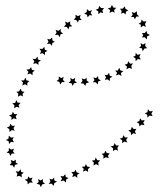

<svg xmlns="http://www.w3.org/2000/svg" viewBox="-20 -568 673 784"><path d="M615 -125ZM237 -242 245 -233H233L226 -223L222 -234L211 -237L220 -244V-256L230 -249L240 -254ZM285 -238 294 -230 282 -228 277 -217 272 -228 260 -230 269 -238 267 -250 277 -244 287 -250ZM334 -239 344 -232 332 -228 328 -217 321 -227 309 -228 317 -237 314 -248 325 -244 334 -250ZM382 -245 392 -240 381 -235 379 -223 371 -232H359L366 -241L361 -252L372 -249L380 -257ZM428 -259 439 -255 429 -249 428 -237 419 -244 408 -242 413 -253 407 -263 418 -261 425 -271ZM472 -280 484 -278 474 -270 476 -258 465 -264 454 -260 458 -271 450 -280H461L467 -291ZM511 -308 523 -309 516 -299 519 -287 507 -291 497 -285 498 -297 489 -304 500 -307 504 -318ZM542 -344 554 -347 549 -336 555 -325 543 -327 534 -318 533 -330 523 -336 533 -340 534 -352ZM564 -386 574 -392 573 -380 581 -371 570 -370 563 -359 559 -371 548 -373 556 -380 554 -392ZM571 -433 578 -442 581 -431 592 -425 581 -420 579 -407 571 -416 560 -415 565 -425 559 -433ZM556 -477 558 -488 566 -480 578 -481 572 -470 576 -458 565 -463 555 -456V-467L546 -471ZM522 -508 518 -519 529 -515 539 -522V-510L548 -501L536 -500L531 -489L526 -499L515 -498ZM477 -523 470 -532 482 -533 489 -542 493 -531 504 -526 494 -520 493 -509 484 -516 474 -512ZM429 -527 420 -534 432 -537 437 -548 443 -537 455 -536 446 -527 448 -516 438 -521 428 -515ZM381 -522 371 -528 382 -533 385 -544 393 -535H405L398 -526L401 -514L391 -518L382 -510ZM335 -508 324 -512 334 -519 335 -531 344 -523 356 -526 350 -515 357 -505 345 -506 338 -497ZM292 -486 281 -488 289 -496 288 -508 298 -502 309 -507 306 -495 314 -486H302L298 -476ZM253 -458 241 -459 249 -468 246 -480 257 -475 267 -481 266 -469 275 -461 263 -459 259 -448ZM217 -426 205 -425 211 -435 207 -446 219 -442 228 -450V-438L238 -431L227 -428L224 -416ZM184 -390 172 -388 178 -398 173 -409 184 -407 193 -415 194 -403 204 -397 194 -393 192 -381ZM154 -351 143 -348 148 -359 141 -369 153 -368 161 -377 163 -365 174 -360 164 -355 163 -343ZM127 -310 116 -307 120 -318 113 -328 125 -327 133 -337 135 -325 147 -321 137 -315V-303ZM103 -268 92 -264 96 -275 88 -284 100 -285 107 -294 110 -283 122 -280 113 -273V-261ZM82 -224 71 -219 74 -231 66 -239 78 -240 84 -251 88 -240 100 -237 91 -229 92 -218ZM64 -179 53 -173 55 -185 47 -193 58 -195 64 -206 69 -195 80 -193 72 -185 74 -174ZM48 -132 38 -126 39 -138 30 -146 42 -148 47 -159 52 -149 64 -148 56 -139 59 -128ZM36 -85 27 -78V-90L17 -97L29 -101L32 -112L39 -102H51L44 -93L48 -81ZM28 -37 19 -29 18 -41 8 -47 19 -52 22 -63 29 -54 41 -55 35 -45 40 -34ZM25 11 17 20 15 8 4 4 15 -2 16 -14 25 -6 36 -8 31 2 37 13ZM28 59 22 69 18 58 7 55 16 48V36L25 43L37 39L33 50L40 59ZM41 105 38 117 31 107 19 106 27 97 24 85 35 90 45 84 44 95 53 102ZM68 144 69 156 59 150 48 153 51 142 44 131 56 133 64 123 66 134 77 137ZM108 168 114 178 102 177 93 185 92 173 81 166 92 163 96 152 102 160 113 157ZM155 175 164 182 152 185 147 196 141 185 129 183 138 175 136 163 146 169 155 163ZM202 169 213 174 202 179 199 191 191 182 179 183 186 173 182 162 193 165 201 157ZM249 155 260 159 250 165 249 177 240 169 228 172 233 161 227 151 239 152 246 143ZM293 136 305 139 295 146 296 158 286 151 275 155 279 144 271 134H283L289 125ZM336 112 348 114 339 123 340 134 330 128 319 133 322 122 314 113 326 112 331 102ZM377 86 389 87 381 96 383 108 372 102 362 108 363 96 355 88 367 86 371 75ZM416 57 428 58 421 67 424 78 412 74 402 80 403 68 395 60 406 58 410 47ZM454 26H466L459 35L462 47L451 43L441 49L442 38L432 30L444 27L448 16ZM490 -7H502L495 3L500 14L488 10L479 17V5L469 -2L480 -5L484 -16ZM526 -41 537 -42 531 -32 535 -21 524 -24 515 -16 514 -28 504 -35 515 -39 518 -50ZM559 -76 571 -78 565 -67 570 -57 558 -59 549 -52 548 -63 538 -69 549 -74 552 -85ZM592 -113 604 -115 598 -104 603 -94 591 -96 582 -88 581 -100 571 -105 582 -110 584 -122Z"/></svg>

Font: Santa christmas start
Style: Regular
Weight: 400
Designer: MUHAMMAD YONI
Version: Version 001.000